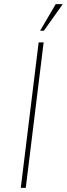

<svg xmlns="http://www.w3.org/2000/svg" viewBox="-20 -904 322 924"><path d="M248 -884H282L191 -756H173ZM166 -700H190L104 0H80Z"/></svg>

Font: Haskoy Thin
Style: Italic
Weight: 100
Designer: Ertekin Erdin
Foundry: Ertekin Erdin
Version: Version 2.000; ttfautohint (v1.8.4.7-5d5b)